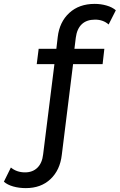

<svg xmlns="http://www.w3.org/2000/svg" viewBox="-112 -768 616 988"><path d="M309 -643.5C325.7 -659.2 348.3 -667 377 -667C405 -667 428.3 -658.7 447 -642L484 -715C472 -725.7 456.2 -733.8 436.5 -739.5C416.8 -745.2 396.3 -748 375 -748C321.7 -748 278.2 -732.5 244.5 -701.5C210.8 -670.5 191 -629 185 -577L178 -517H87L77 -438H168L110 26C106.7 56 96.8 79 80.5 95C64.2 111 43 119 17 119C-11.7 119 -36 110.7 -56 94L-92 167C-80 177.7 -64 185.8 -44 191.5C-24 197.2 -2.3 200 21 200C73 200 115.3 184.5 148 153.5C180.7 122.5 200 81 206 29L264 -438H416L425 -517H271L278 -574C282 -604.7 292.3 -627.8 309 -643.5Z"/></svg>

Font: ICO Headline
Style: Regular
Weight: 500
Designer: Julieta Ulanovsky
Foundry: Julieta Ulanovsky
Version: Version 7.200